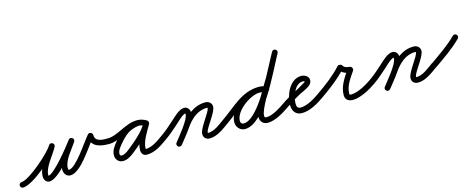

<svg xmlns="http://www.w3.org/2000/svg" viewBox="-50 -1103 4093 1673"><g transform="rotate(-15 1996.5 -266.5)"><path d="M-16 2.8C-15.6 16.6 -4 27.4 9.8 27C99.7 24.2 319.3 -166.6 364.8 -245.5C372.8 -259.6 365.5 -272.7 354.3 -278.8C343.1 -284.8 328.1 -283.7 320.8 -269.2C282.1 -192.5 197.4 -111.9 197.4 -22C197.4 7.5 213.6 34.9 246.3 34.9C329.4 34.9 490.6 -176.8 539.9 -243.1C549.5 -255.9 543.5 -269.8 533 -277C522.4 -284.3 507.4 -284.9 498.8 -271.4C454.7 -201.8 377.5 -122.2 377.5 -35.7C377.5 -2.3 397.6 30.7 434.1 30.7C530.9 30.7 647.1 -167.7 710.8 -241.7C717.9 -249.9 706.9 -259.4 694.2 -264.2C681.4 -268.9 666.9 -268.9 666.9 -258C666.9 -161.8 751.8 -146.1 830 -146C843.8 -146 855 -157.1 855 -171C855 -184.8 843.9 -196 830 -196C830 -196 830 -196 830 -196C782.4 -196.1 716.9 -195.7 716.9 -258C716.9 -268.9 709.5 -277.1 700.2 -280.5C691 -283.9 680.1 -282.6 673 -274.3C622.1 -215.3 497.9 -19.3 434.1 -19.3C428.6 -19.3 427.5 -32 427.5 -35.7C427.5 -108 503.2 -185 541 -244.6C549.6 -258.2 544.1 -271.7 534 -278.6C524 -285.5 509.4 -285.8 499.8 -272.9C464.4 -225.3 299.3 -15.1 246.3 -15.1C245.4 -15.1 247.7 -14.3 248.2 -13.9C249.3 -12.9 247.4 -19.9 247.4 -22C247.4 -93.5 332.4 -181.2 365.4 -246.8C372.7 -261.2 365.8 -274.2 355 -280C344.2 -285.8 329.5 -284.5 321.4 -270.5C285.7 -208.4 77.6 -25.2 8.2 -23C-5.6 -22.6 -16.4 -11 -16 2.8Z M805 -171C805 -157.2 816.2 -146 830 -146C931.6 -146 1014.9 -233.4 1117.9 -233.4C1137.3 -233.4 1158.7 -226.5 1175.1 -216.6C1189.2 -208.2 1202.5 -215.1 1208.8 -226C1215.2 -237 1214.4 -252 1200 -259.9C1172.4 -275.1 1148.8 -283.5 1116.4 -283.5C1116.3 -283.5 1115.4 -283.4 1114.5 -283.4C1113.5 -283.3 1112.6 -283.2 1112.5 -283.2C1009.6 -267.2 965.5 -229.6 896 -148.2C896 -148.2 895.8 -148 895.6 -147.7C895.4 -147.5 895.2 -147.2 895.2 -147.2C869.9 -114.2 844.6 -83.3 844.6 -39.1C844.6 -36.1 844.8 -33 845.2 -30C849.4 5.2 875.7 28.9 911.4 28.9C947 28.9 981.4 8 1008.5 -13.4C1076 -66.6 1172.5 -147.1 1211.4 -224.8C1218.7 -239.4 1211.5 -252.4 1200.6 -258.1C1189.7 -263.9 1174.9 -262.4 1167.1 -248C1130.4 -181.1 1076.3 -101.9 1076.3 -24C1076.3 5.1 1092.7 29 1124 29C1199.2 29 1259.6 -15.4 1318.3 -56.5C1329.6 -64.4 1332.4 -80 1324.5 -91.3C1316.6 -102.6 1301 -105.4 1289.7 -97.5C1289.7 -97.5 1289.7 -97.5 1289.7 -97.5C1240.3 -62.9 1187.2 -21 1124 -21C1122.6 -21 1127.4 -16.5 1127 -17.9C1126.4 -19.9 1126.3 -22 1126.3 -24C1126.3 -91.3 1178.9 -165.5 1210.9 -224C1218.8 -238.3 1211.4 -251.4 1200.2 -257.3C1189 -263.2 1174 -261.8 1166.6 -247.2C1131.4 -176.7 1038.7 -100.9 977.5 -52.6C960.1 -38.9 934.7 -21.1 911.4 -21.1C901 -21.1 896 -25.7 894.8 -36C894.7 -37 894.6 -38 894.6 -39.1C894.6 -70.1 917.1 -93.7 934.8 -116.8C934.8 -116.8 934.6 -116.5 934.4 -116.3C934.2 -116 934 -115.8 934 -115.8C995.9 -188.2 1030.3 -219.9 1120.2 -233.8C1120.3 -233.8 1119.3 -233.7 1118.3 -233.7C1117.3 -233.6 1116.3 -233.5 1116.4 -233.5C1140.4 -233.5 1155.8 -227.2 1176 -216.1C1190.3 -208.2 1203.5 -214.8 1209.7 -225.5C1215.8 -236.3 1214.9 -251 1200.9 -259.4C1176.6 -274 1146.4 -283.4 1117.9 -283.4C1010.5 -283.4 922.6 -196 830 -196C816.2 -196 805 -184.8 805 -171Z M1283.4 -62.8C1291.3 -51.4 1306.9 -48.6 1318.2 -56.4C1362.8 -87.3 1403.2 -123.5 1443.6 -159.4C1461.2 -175.1 1516.2 -231.3 1540.7 -231.3C1541.5 -231.3 1541.1 -229.1 1541.1 -224.4C1541.1 -174.3 1434.9 -49.9 1400.3 -5.3C1391.8 5.6 1393.8 21.3 1404.7 29.7C1415.6 38.2 1431.3 36.2 1439.7 25.3C1439.7 25.3 1439.7 25.3 1439.7 25.3C1484 -31.5 1591.1 -154.7 1591.1 -224.4C1591.1 -254.2 1573 -281.3 1540.7 -281.3C1495.6 -281.3 1441.9 -224.8 1410.4 -196.8C1371.5 -162.2 1332.6 -127.2 1289.8 -97.6C1278.4 -89.7 1275.6 -74.1 1283.4 -62.8ZM1439.5 25.6C1439.5 25.6 1439.5 25.6 1439.5 25.6C1472.9 -16.3 1507.4 -57.7 1537.6 -101.9C1583.3 -168.6 1646.3 -230 1732.2 -230C1735.2 -230 1740 -229.8 1740 -227.5C1740 -188.8 1635.7 -74.4 1635.7 -18.6C1635.7 14.3 1658.9 34 1691 34C1760.7 34 1824.1 -18 1878.5 -56.6C1889.7 -64.6 1892.4 -80.2 1884.4 -91.5C1876.4 -102.7 1860.8 -105.4 1849.5 -97.4C1849.5 -97.4 1849.5 -97.4 1849.5 -97.4C1805 -65.8 1747.4 -16 1691 -16C1686 -16 1685.7 -17.8 1685.7 -18.6C1685.7 -58.5 1790 -172.1 1790 -227.5C1790 -260.2 1763 -280 1732.2 -280C1628.8 -280 1551.8 -211.2 1496.4 -130.1C1466.8 -86.9 1433.1 -46.5 1400.5 -5.6C1391.8 5.2 1393.6 20.9 1404.4 29.5C1415.2 38.2 1430.9 36.4 1439.5 25.6Z M1878.1 -56.4C1878.1 -56.4 1878.1 -56.4 1878.1 -56.4C1980.8 -126.8 2079.5 -239.2 2212.9 -239.2C2232.1 -239.2 2251.2 -235 2269.4 -229.2C2282.5 -225 2296.6 -232.2 2300.8 -245.4C2305 -258.5 2297.8 -272.6 2284.6 -276.8C2284.6 -276.8 2284.6 -276.8 2284.6 -276.8C2261.5 -284.2 2237.3 -289.2 2212.9 -289.2C2064.7 -289.2 1962.8 -175.1 1849.9 -97.6C1838.5 -89.8 1835.6 -74.2 1843.4 -62.9C1851.2 -51.5 1866.8 -48.6 1878.1 -56.4ZM2285.5 -276.5C2285.5 -276.5 2285.5 -276.5 2285.5 -276.5C2261 -285.4 2239.2 -289.7 2212.8 -289.7C2100.1 -289.7 1932.1 -167.4 1932.1 -44.7C1932.1 -18.8 1943.1 4.4 1964.1 20C1977.4 30 1993.4 34.8 2009.9 34.8C2186.7 34.8 2367.6 -378 2452.8 -530.8C2459.6 -542.9 2455.2 -558.1 2443.2 -564.8C2431.1 -571.6 2415.9 -567.2 2409.2 -555.2C2335.2 -422.5 2149.1 -15.2 2009.9 -15.2C2004.1 -15.2 1998.6 -16.6 1993.9 -20C1985.6 -26.2 1982.1 -34.5 1982.1 -44.7C1982.1 -136.9 2128.2 -239.7 2212.8 -239.7C2233.5 -239.7 2249.5 -236.4 2268.5 -229.5C2281.5 -224.8 2295.8 -231.5 2300.5 -244.5C2305.2 -257.5 2298.5 -271.8 2285.5 -276.5ZM2408.9 -554.7C2408.9 -554.7 2408.9 -554.7 2408.9 -554.7C2373.4 -487.6 2337.6 -420.7 2301.8 -353.8C2301.8 -353.8 2301.9 -353.9 2302 -354.1C2302 -354.2 2302.1 -354.4 2302.1 -354.4C2257.4 -276 2147.6 -114.5 2147.6 -35.2C2147.6 6.7 2174 33.7 2216.3 33.7C2283.4 33.7 2366.4 -18.7 2420.3 -56.5C2431.6 -64.4 2434.4 -80 2426.5 -91.3C2418.6 -102.6 2403 -105.4 2391.7 -97.5C2347.3 -66.4 2271.3 -16.3 2216.3 -16.3C2201.5 -16.3 2197.6 -20.6 2197.6 -35.2C2197.6 -93 2307.8 -263.6 2345.5 -329.6C2345.5 -329.6 2345.6 -329.8 2345.7 -329.9C2345.8 -330.1 2345.9 -330.2 2345.9 -330.2C2381.7 -397.2 2417.6 -464.2 2453.1 -531.3C2459.6 -543.5 2454.9 -558.7 2442.7 -565.1C2430.5 -571.6 2415.3 -566.9 2408.9 -554.7Z M2420.3 -56.5C2420.3 -56.5 2420.3 -56.5 2420.3 -56.5C2460.3 -84.4 2501.8 -110.3 2544.8 -133.3C2577.1 -150.6 2623.6 -166.3 2649.4 -192.3C2660.1 -203.2 2666 -216.7 2666 -232C2666 -266.4 2629.6 -286 2599 -286C2495.2 -286 2440 -154.3 2440 -66C2440 -13.3 2466.8 29 2524 29C2596.8 29 2672 -16.2 2729.4 -56.6C2740.7 -64.5 2743.4 -80.1 2735.4 -91.4C2727.5 -102.7 2711.9 -105.4 2700.6 -97.4C2652.6 -63.7 2585.4 -21 2524 -21C2495.6 -21 2490 -41.1 2490 -66C2490 -124.4 2526.6 -236 2599 -236C2611.6 -236 2616 -233.9 2616 -232C2616 -227.2 2609.6 -223.8 2606.2 -221.7C2536.7 -177 2461.5 -146.2 2391.7 -97.5C2380.4 -89.6 2377.6 -74 2385.5 -62.7C2393.4 -51.4 2409 -48.6 2420.3 -56.5Z M2729.3 -56.5C2729.3 -56.5 2729.3 -56.5 2729.3 -56.5C2810.8 -113.1 2899.2 -179.3 2965.6 -253.3C2970.5 -258.8 2958.6 -263.5 2946.3 -265.2C2934 -266.9 2921.3 -265.6 2924.6 -259C2943.1 -221.2 2987 -205.2 3026.7 -203C3035 -202.6 3032.5 -215.8 3026.6 -227.3C3020.8 -238.9 3011.8 -248.8 3007.1 -241.8C2963.6 -175.9 2914.2 -110 2914.2 -27.1C2914.2 14.7 2944.6 32.9 2983.1 32.9C3051.1 32.9 3143.7 -18.1 3197.6 -56.7C3208.8 -64.7 3211.4 -80.3 3203.3 -91.6C3195.3 -102.8 3179.7 -105.4 3168.4 -97.3C3168.4 -97.3 3168.4 -97.3 3168.4 -97.3C3123.7 -65.3 3039.6 -17.1 2983.1 -17.1C2972.2 -17.1 2964.2 -15.4 2964.2 -27.1C2964.2 -98.2 3011.5 -157.6 3048.9 -214.2C3053.5 -221.2 3052.8 -230.7 3048.8 -238.5C3044.9 -246.3 3037.7 -252.5 3029.3 -253C3008.9 -254.1 2979.4 -260.8 2969.4 -281C2966.2 -287.6 2958.4 -291.8 2950.2 -292.9C2941.9 -294 2933.3 -292.2 2928.4 -286.7C2864.6 -215.6 2779.1 -151.9 2700.7 -97.5C2689.4 -89.7 2686.6 -74.1 2694.5 -62.7C2702.3 -51.4 2717.9 -48.6 2729.3 -56.5Z M3162.4 -62.8C3170.3 -51.4 3185.9 -48.6 3197.2 -56.4C3241.8 -87.3 3282.2 -123.5 3322.6 -159.4C3340.2 -175.1 3395.2 -231.3 3419.7 -231.3C3420.5 -231.3 3420.1 -229.1 3420.1 -224.4C3420.1 -174.3 3313.9 -49.9 3279.3 -5.3C3270.8 5.6 3272.8 21.3 3283.7 29.7C3294.6 38.2 3310.3 36.2 3318.7 25.3C3318.7 25.3 3318.7 25.3 3318.7 25.3C3363 -31.5 3470.1 -154.7 3470.1 -224.4C3470.1 -254.2 3452 -281.3 3419.7 -281.3C3374.6 -281.3 3320.9 -224.8 3289.4 -196.8C3250.5 -162.2 3211.6 -127.2 3168.8 -97.6C3157.4 -89.7 3154.6 -74.1 3162.4 -62.8ZM3318.5 25.6C3318.5 25.6 3318.5 25.6 3318.5 25.6C3351.9 -16.3 3386.4 -57.7 3416.6 -101.9C3462.3 -168.6 3525.3 -230 3611.2 -230C3614.2 -230 3619 -229.8 3619 -227.5C3619 -188.8 3514.7 -74.4 3514.7 -18.6C3514.7 14.3 3537.9 34 3570 34C3639.7 34 3703.1 -18 3757.5 -56.6C3768.7 -64.6 3771.4 -80.2 3763.4 -91.5C3755.4 -102.7 3739.8 -105.4 3728.5 -97.4C3728.5 -97.4 3728.5 -97.4 3728.5 -97.4C3684 -65.8 3626.4 -16 3570 -16C3565 -16 3564.7 -17.8 3564.7 -18.6C3564.7 -58.5 3669 -172.1 3669 -227.5C3669 -260.2 3642 -280 3611.2 -280C3507.8 -280 3430.8 -211.2 3375.4 -130.1C3345.8 -86.9 3312.1 -46.5 3279.5 -5.6C3270.8 5.2 3272.6 20.9 3283.4 29.5C3294.2 38.2 3309.9 36.4 3318.5 25.6Z M3722.6 -61.2C3730.6 -49.9 3746.2 -47.3 3757.5 -55.3C3840.9 -114.5 3929.9 -173.4 4001.8 -246.5C4011.5 -256.3 4011.4 -272.1 4001.5 -281.8C3991.7 -291.5 3975.9 -291.4 3966.2 -281.5C3966.2 -281.5 3966.2 -281.5 3966.2 -281.5C3896.4 -210.6 3809.4 -153.6 3728.5 -96C3717.3 -88 3714.6 -72.4 3722.6 -61.2Z"/></g></svg>

Font: FRB American Cursive Guidelines Arrows Semibold
Style: Italic
Weight: 600
Italic angle: -25°
Version: Version 2.0;Modular Font Editor K font №1